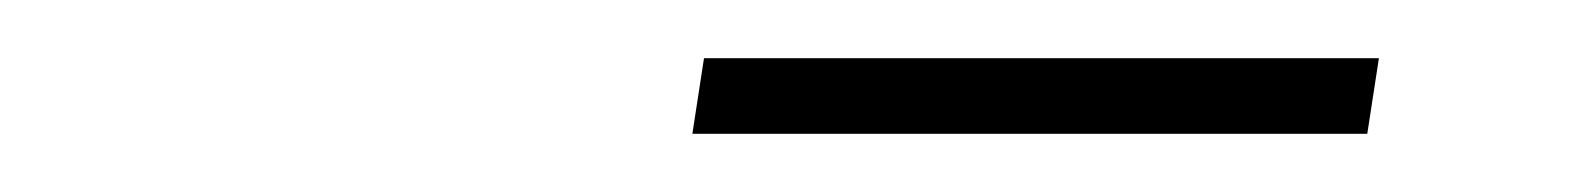

<svg xmlns="http://www.w3.org/2000/svg" viewBox="-20 -656 544 66"><path d="M218 -610 222 -636H454L450 -610Z"/></svg>

Font: Source Sans 3 ExtraLight
Style: Italic
Weight: 250
Italic angle: -11°
Designer: Paul D. Hunt
Foundry: Adobe
Version: Version 3.046;hotconv 1.0.118;makeotfexe 2.5.65603